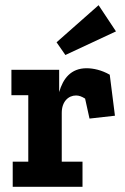

<svg xmlns="http://www.w3.org/2000/svg" viewBox="-20 -720 481 740"><path d="M427 -599 360 -700 198 -557 232 -508ZM314 -457C253 -457 223 -417 208 -365V-451H24V-353H89V-97H29V0H298V-97H218V-285C218 -329 244 -352 273 -352C285 -352 295 -348 308 -340L325 -263L423 -274L403 -432C372 -450 339 -457 314 -457Z"/></svg>

Font: Zilla Slab Bold
Style: Regular
Weight: 700
Designer: Typotheque.com
Foundry: Typotheque type foundry
Version: Version 1.3; 2018